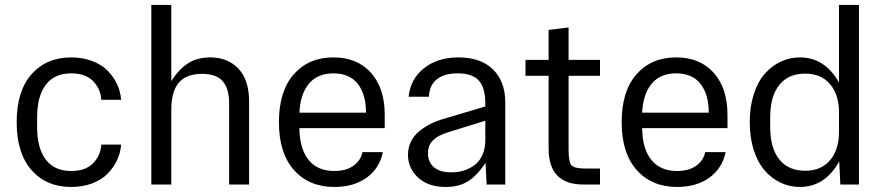

<svg xmlns="http://www.w3.org/2000/svg" viewBox="-20 -740 3543 770"><path d="M265.1 9.8Q166 9.8 106.4 -57.9Q46.9 -125.5 46.9 -250Q46.9 -374.5 106.4 -442.1Q166 -509.8 265.1 -509.8Q311.5 -509.8 349.6 -495.4Q387.7 -481 411.6 -456.5Q435.5 -432.1 449.5 -402.3Q463.4 -372.6 465.8 -339.8H386.2Q383.8 -383.3 353.5 -414.6Q323.2 -445.8 265.1 -445.8Q198.2 -445.8 163.6 -399.9Q128.9 -354 128.9 -270V-230Q128.9 -146 163.6 -100.1Q198.2 -54.2 265.1 -54.2Q323.2 -54.2 353.5 -85.4Q383.8 -116.7 386.2 -160.2H465.8Q463.4 -127.4 449.5 -97.7Q435.5 -67.9 411.6 -43.5Q387.7 -19 349.6 -4.6Q311.5 9.8 265.1 9.8Z M586.9 0V-720.2H667V-415Q696.3 -460.9 732.9 -485.4Q769.5 -509.8 823.7 -509.8Q893.1 -509.8 936 -464.8Q979 -419.9 979 -332V0H898.9V-325.2Q898.9 -384.3 873.3 -414.1Q847.7 -443.8 789.6 -443.8Q728 -443.8 697.5 -408.9Q667 -374 667 -299.8V0Z M1320.8 9.8Q1219.7 9.8 1159.2 -57.9Q1098.6 -125.5 1098.6 -250Q1098.6 -374.5 1158.2 -442.1Q1217.8 -509.8 1316.9 -509.8Q1413.1 -509.8 1468 -447.8Q1522.9 -385.7 1522.9 -279.8V-226.1H1180.7Q1181.6 -143.6 1217.5 -98.9Q1253.4 -54.2 1320.8 -54.2Q1368.7 -54.2 1397.9 -75.7Q1427.2 -97.2 1433.6 -129.9H1515.6Q1502 -64.5 1450.2 -27.3Q1398.4 9.8 1320.8 9.8ZM1180.7 -288.1H1447.8Q1447.8 -361.8 1414.8 -403.8Q1381.8 -445.8 1316.9 -445.8Q1253.9 -445.8 1219.2 -404.8Q1184.6 -363.8 1180.7 -288.1Z M1767.6 9.8Q1697.3 9.8 1656.7 -27.8Q1616.2 -65.4 1616.2 -119.1Q1616.2 -147.5 1627.9 -171.6Q1639.6 -195.8 1660.4 -212.9Q1681.2 -230 1704.3 -241.9Q1727.5 -253.9 1755.4 -262.2L1926.3 -313V-325.2Q1926.3 -388.2 1900.1 -417Q1874 -445.8 1815.4 -445.8Q1761.2 -445.8 1731.4 -421.6Q1701.7 -397.5 1700.2 -352.1H1618.7Q1626 -423.8 1680.9 -466.8Q1735.8 -509.8 1817.4 -509.8Q1909.2 -509.8 1957.8 -460.9Q2006.3 -412.1 2006.3 -330.1V0H1931.6L1927.2 -86.9Q1896 -39.1 1859.4 -14.6Q1822.8 9.8 1767.6 9.8ZM1696.3 -125Q1696.3 -89.4 1720.7 -69.1Q1745.1 -48.8 1790.5 -48.8Q1816.4 -48.8 1839.6 -55.9Q1862.8 -63 1882.8 -77.6Q1902.8 -92.3 1914.6 -118.2Q1926.3 -144 1926.3 -178.2V-255.9L1775.4 -209Q1736.3 -197.3 1716.3 -177.2Q1696.3 -157.2 1696.3 -125Z M2319.3 0Q2180.2 0 2180.2 -144V-436H2087.4V-500H2180.2V-620.1L2260.3 -629.9V-500H2386.2V-436H2260.3V-141.1Q2260.3 -89.8 2272 -76.9Q2283.7 -64 2329.1 -64H2386.2V0Z M2695.3 9.8Q2594.2 9.8 2533.7 -57.9Q2473.1 -125.5 2473.1 -250Q2473.1 -374.5 2532.7 -442.1Q2592.3 -509.8 2691.4 -509.8Q2787.6 -509.8 2842.5 -447.8Q2897.5 -385.7 2897.5 -279.8V-226.1H2555.2Q2556.2 -143.6 2592 -98.9Q2627.9 -54.2 2695.3 -54.2Q2743.2 -54.2 2772.5 -75.7Q2801.8 -97.2 2808.1 -129.9H2890.1Q2876.5 -64.5 2824.7 -27.3Q2772.9 9.8 2695.3 9.8ZM2555.2 -288.1H2822.3Q2822.3 -361.8 2789.3 -403.8Q2756.3 -445.8 2691.4 -445.8Q2628.4 -445.8 2593.8 -404.8Q2559.1 -363.8 2555.2 -288.1Z M3188 9.8Q3147 9.8 3110.8 -7.3Q3074.7 -24.4 3046.9 -56.2Q3019 -87.9 3002.9 -137.9Q2986.8 -188 2986.8 -250Q2986.8 -312 3002.9 -362.1Q3019 -412.1 3046.9 -443.8Q3074.7 -475.6 3110.8 -492.7Q3147 -509.8 3188 -509.8Q3287.6 -509.8 3344.7 -409.2V-720.2H3424.8V0H3350.1L3345.7 -92.8Q3288.6 9.8 3188 9.8ZM3068.8 -230Q3068.8 -146.5 3105.2 -100.8Q3141.6 -55.2 3209 -55.2Q3273.4 -55.2 3309.1 -97.7Q3344.7 -140.1 3344.7 -210V-290Q3344.7 -359.9 3309.1 -402.3Q3273.4 -444.8 3209 -444.8Q3141.6 -444.8 3105.2 -399.2Q3068.8 -353.5 3068.8 -270Z"/></svg>

Font: TASA Orbiter Text
Style: Regular
Weight: 400
Designer: Weizhong Zhang
Version: Version 1.000;Glyphs 3.1.2 (3151)